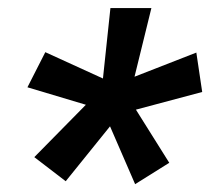

<svg xmlns="http://www.w3.org/2000/svg" viewBox="-20 -731 523 478"><path d="M65.4 -339.8 193.8 -470.2 48.3 -513.7 92.8 -601.1 236.3 -535.6 254.9 -710.9H356.9L314.9 -540L468.8 -600.1L483.4 -502L318.4 -458L401.4 -325.7L316.4 -272.5L253.9 -416.5L143.6 -279.8Z"/></svg>

Font: Mardoto Black
Style: Italic
Weight: 900
Italic angle: -12°
Designer: Christian Robertson, Vahan Hovhannisyan
Foundry: Google
Version: Version 1.000